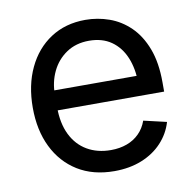

<svg xmlns="http://www.w3.org/2000/svg" viewBox="-67 -617 710 698"><g transform="rotate(-10 287.5 -268.0)"><path d="M301.3 11.7Q222.7 11.7 166 -23.4Q109.4 -58.6 78.9 -121.1Q48.3 -183.6 48.3 -266.6Q48.3 -349.6 78.4 -413.1Q108.4 -476.6 163.3 -512.5Q218.3 -548.3 291.5 -548.3Q336.9 -548.3 379.4 -533.2Q421.9 -518.1 455.6 -485.4Q489.3 -452.6 509 -400.9Q528.8 -349.1 528.8 -275.9V-241.7H105V-315.4H481.9L441.4 -288.6Q441.4 -341.8 424.3 -383.1Q407.2 -424.3 373.8 -447.8Q340.3 -471.2 291.5 -471.2Q243.2 -471.2 208 -447.5Q172.9 -423.8 154.3 -385Q135.7 -346.2 135.7 -300.3V-253.4Q135.7 -193.8 156.2 -151.9Q176.8 -109.9 214.4 -87.9Q252 -65.9 301.8 -65.9Q334.5 -65.9 361.1 -75.7Q387.7 -85.4 406.7 -104.5Q425.8 -123.5 435.5 -150.9L520 -131.3Q507.8 -89.4 477.5 -56.9Q447.3 -24.4 402.3 -6.3Q357.4 11.7 301.3 11.7Z"/></g></svg>

Font: Inter 17pt
Style: Regular
Weight: 400
Version: Version 4.001;git-66647c0bb